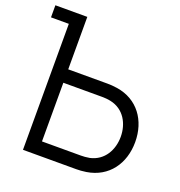

<svg xmlns="http://www.w3.org/2000/svg" viewBox="-136 -831 884 941"><g transform="rotate(20 306.0 -360.0)"><path d="M364.5 0C378.5 0 397 -1 415.5 -4C527.5 -21.5 590.5 -111 590.5 -223.5C590.5 -335.5 527.5 -425.5 415.5 -442.5C397 -445.5 378.5 -446.5 364.5 -446.5H160V-720H-6.5V-657H86.5V0ZM160 -376.5H362.5C374.5 -376.5 392 -375.5 407.5 -372C481 -356.5 515 -290.5 515 -223.5C515 -156.5 481 -90.5 407.5 -74.5C392 -71.5 374.5 -70.5 362.5 -70.5H160Z"/></g></svg>

Font: Manrope
Style: Regular
Weight: 400
Designer: Mikhail Sharanda
Foundry: Mikhail Sharanda
Version: Version 4.505